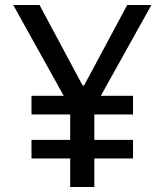

<svg xmlns="http://www.w3.org/2000/svg" viewBox="-20 -750 660 770"><path d="M106.3 -114.5V-189.2H513.5V-114.5ZM106.3 -291V-365.7H513.5V-291ZM261.5 0V-384.3H358.3V0ZM138.5 -730 311.2 -407.3H317.3L490.2 -730H587.2L351.7 -307.2H268.2L33 -730Z"/></svg>

Font: Monaspace Neon Var ExtraLight
Style: Regular
Weight: 200
Designer: Riley Cran and the Lettermatic Team
Version: Version 1.200 (Monaspace Neon Var)